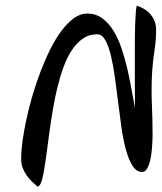

<svg xmlns="http://www.w3.org/2000/svg" viewBox="-20 -668 579 687"><path d="M525.9 -184.1Q525.9 -176.8 525.4 -164.1Q524.9 -151.4 523.7 -136.7Q522.5 -122.1 520 -107.2Q517.6 -92.3 513.4 -80.1Q509.3 -67.9 503.2 -60.3Q497.1 -52.7 488.8 -52.7Q468.8 -52.7 454.8 -74Q440.9 -95.2 431.2 -129.9Q421.4 -164.6 415 -208.7Q408.7 -252.9 403.1 -299.1Q397.5 -345.2 391.4 -389.4Q385.3 -433.6 377 -468.3Q368.7 -502.9 356.9 -524.2Q345.2 -545.4 327.6 -545.4Q298.8 -545.4 276.6 -530Q254.4 -514.6 237.1 -488.5Q219.7 -462.4 207 -427.2Q194.3 -392.1 184.8 -352.8Q175.3 -313.5 168.5 -271.7Q161.6 -230 156.2 -190.4Q150.9 -150.9 146.2 -115.7Q141.6 -80.6 136.7 -53.7Q135.7 -48.8 134 -39.8Q132.3 -30.8 129.6 -22Q127 -13.2 123 -6.8Q119.1 -0.5 113.8 -0.5Q104 -8.8 93.8 -18.8Q83.5 -28.8 75 -41Q66.4 -53.2 61 -67.6Q55.7 -82 55.7 -99.6Q55.7 -126.5 60.5 -162.8Q65.4 -199.2 74.5 -241Q83.5 -282.7 96.4 -326.9Q109.4 -371.1 125.5 -413.1Q141.6 -455.1 160.4 -492.7Q179.2 -530.3 200.4 -558.3Q221.7 -586.4 244.6 -603Q267.6 -619.6 291.5 -619.6Q322.3 -619.6 345.2 -603Q368.2 -586.4 385.3 -559.1Q402.3 -531.7 414.3 -496.6Q426.3 -461.4 435.1 -423.8Q443.8 -386.2 450.4 -349.4Q457 -312.5 462.9 -282.2L462.4 -411.6Q462.4 -421.9 462.4 -441.2Q462.4 -460.4 462.4 -484.1Q462.4 -507.8 462.6 -533.2Q462.9 -558.6 463.6 -581.3Q464.4 -604 465.8 -621.8Q467.3 -639.6 469.2 -647.9Q481 -644 493.4 -637.2Q505.9 -630.4 515.9 -619.6Q525.9 -608.9 532.2 -594.5Q538.6 -580.1 538.6 -561.5Q538.6 -523.4 532.7 -486.3Q526.9 -449.2 524.4 -411.1Q521 -354 523.4 -297.6Q525.9 -241.2 525.9 -184.1Z"/></svg>

Font: RIT Kutty
Style: Bold
Weight: 700
Designer: Artist Kutty Kodungallur
Foundry: Rachana Institute of Technology
Version: 1.3.2